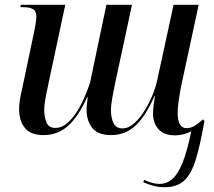

<svg xmlns="http://www.w3.org/2000/svg" viewBox="-20 -556 896 803"><path d="M669 227Q643 227 621 221Q599 215 579 206L583 196Q597 203 613.5 208Q630 213 648 213Q677 213 700.5 193Q724 173 743.5 124.5Q763 76 780 -7Q765 1 748 5.5Q731 10 712 10Q666 10 643 -15.5Q620 -41 620 -82Q620 -97 623 -119.5Q626 -142 628 -154H626Q589 -70 546.5 -30.5Q504 9 445 9Q389 9 365.5 -21.5Q342 -52 342 -97Q342 -110 344 -125Q346 -140 347 -149L345 -150Q307 -67 264 -29Q221 9 162 9Q108 9 84 -21Q60 -51 60 -98Q60 -125 66.5 -157Q73 -189 79 -215L124 -429Q128 -448 130 -463.5Q132 -479 132 -487Q132 -510 117.5 -518Q103 -526 77 -526H65L67 -536H253L184 -213Q178 -186 171.5 -152Q165 -118 165 -95Q165 -66 174.5 -43.5Q184 -21 212 -21Q242 -21 270 -49Q298 -77 320 -121Q342 -165 357 -212L425 -536H532L462 -210Q457 -186 450.5 -151.5Q444 -117 444 -94Q444 -64 454.5 -41.5Q465 -19 493 -19Q516 -19 538.5 -38Q561 -57 580.5 -87Q600 -117 614.5 -150.5Q629 -184 636 -214L706 -536H811L737 -193Q732 -168 727.5 -136Q723 -104 723 -85Q723 -20 760 -20Q778 -20 794.5 -30Q811 -40 829 -57L835 -49L834 -48L835 -49Q817 53 798 113.5Q779 174 749 200.5Q719 227 669 227Z"/></svg>

Font: Noto Serif Display SemiCondensed Medium
Style: Italic
Weight: 500
Width: 4
Italic angle: -12°
Designer: Monotype Design Team
Foundry: Monotype Imaging Inc.
Version: Version 2.009